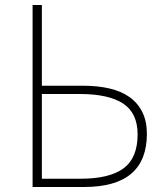

<svg xmlns="http://www.w3.org/2000/svg" viewBox="-20 -746 661 766"><path d="M147 -726H110V0H316Q566 0 566 -212Q566 -262 548 -298.5Q530 -335 497 -358.5Q464 -382 417 -393Q370 -404 311 -404H147ZM302 -33H147V-371H298Q413 -371 471 -333Q529 -295 529 -210Q529 -116 473 -74.5Q417 -33 302 -33Z"/></svg>

Font: Spoqa Han Sans Neo Thin
Style: Regular
Weight: 100
Designer: [Spoqa Han Sans Neo] Dong-huui Kim  Younghwa Kang  Yujin Lee  [Noto Sans] Ryoko NISHIZUKA  (kana & ideographs); Paul D. 
Foundry: Spoqa (http://www.spoqa-han-sans.com)
Version: Version 1.100;hotconv 1.0.109;makeotfexe 2.5.65596